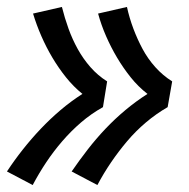

<svg xmlns="http://www.w3.org/2000/svg" viewBox="-24 -611 544 552"><path d="M256 -79 182 -118Q204 -150 228 -181Q252 -212 279 -240.5Q306 -269 336.5 -294.5Q367 -320 400 -341Q373 -362 351.5 -389Q330 -416 312.5 -445.5Q295 -475 281 -507Q267 -539 258 -572L341 -591Q348 -559 359.5 -528.5Q371 -498 386 -470Q401 -442 422.5 -418Q444 -394 471 -377L458 -303Q425 -284 395.5 -259Q366 -234 341.5 -205Q317 -176 295.5 -144.5Q274 -113 256 -79ZM70 -79 -4 -118Q17 -150 41.5 -181Q66 -212 93 -240.5Q120 -269 150 -294.5Q180 -320 213 -341Q187 -362 165.5 -389Q144 -416 126.5 -445.5Q109 -475 95 -507Q81 -539 71 -572L154 -591Q162 -559 173 -528.5Q184 -498 199.5 -470Q215 -442 236 -418Q257 -394 284 -377L272 -303Q238 -284 209 -259Q180 -234 155 -205Q130 -176 109 -144.5Q88 -113 70 -79Z"/></svg>

Font: Iosevka Slab Oblique
Style: Bold
Weight: 700
Italic angle: -9°
Monospace: yes
Designer: Belleve Invis
Foundry: Belleve Invis
Version: Version 11.1.1; ttfautohint (v1.8.3)